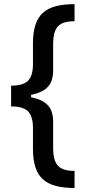

<svg xmlns="http://www.w3.org/2000/svg" viewBox="-20 -775 418 946"><path d="M34.8 -299.7V-353Q94.8 -353 118.6 -377.7Q142.4 -402.3 142.4 -459.5V-561.4Q142.4 -615.8 154.7 -652.9Q166.9 -690 192.1 -712.4Q217.3 -734.7 256 -744.7Q294.7 -754.6 347.3 -754.6V-670.5Q306.1 -670.5 283 -658.4Q259.9 -646.3 250.9 -620.9Q241.8 -595.5 241.8 -556.1V-426.8Q241.8 -399.5 233.7 -376.2Q225.5 -353 203.5 -335.9Q181.5 -318.9 140.6 -309.3Q99.8 -299.7 34.8 -299.7ZM347.3 151.3Q294.7 151.3 256 141.3Q217.3 131.4 192.1 109Q166.9 86.6 154.7 49.5Q142.4 12.4 142.4 -41.9V-144.2Q142.4 -201 118.6 -225.9Q94.8 -250.7 34.8 -250.7V-303.6Q99.8 -303.6 140.6 -294.2Q181.5 -284.8 203.5 -267.6Q225.5 -250.4 233.7 -227.1Q241.8 -203.8 241.8 -176.5V-47.2Q241.8 -8.2 250.9 17.2Q259.9 42.6 283 54.9Q306.1 67.1 347.3 67.1ZM34.8 -250.7V-353H133.2V-250.7Z"/></svg>

Font: InterMG Medium
Style: Regular
Weight: 500
Designer: Rasmus Andersson
Foundry: rsms
Version: Version 3.019;December 26, 2023;FontCreator 15.0.0.2955 64-b